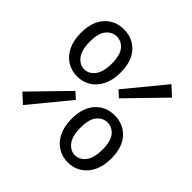

<svg xmlns="http://www.w3.org/2000/svg" viewBox="-174 -793 949 949"><g transform="rotate(45 300.0 -319.0)"><path d="M166 -321Q126 -321 94.5 -341Q63 -361 45 -398Q27 -435 27 -487Q27 -565 66 -607.5Q105 -650 166 -650Q227 -650 266 -607.5Q305 -565 305 -487Q305 -435 287 -398Q269 -361 237.5 -341Q206 -321 166 -321ZM166 -371Q198 -371 220.5 -400Q243 -429 243 -487Q243 -547 220.5 -573.5Q198 -600 166 -600Q134 -600 111.5 -573.5Q89 -547 89 -487Q89 -429 111.5 -400Q134 -371 166 -371ZM77 -32 28 -77 211 -265 244 -235ZM389 -391 356 -421 523 -624 572 -579ZM434 12Q394 12 362.5 -8Q331 -28 313 -65Q295 -102 295 -154Q295 -232 334 -274.5Q373 -317 434 -317Q495 -317 534 -274.5Q573 -232 573 -154Q573 -102 555 -65Q537 -28 505.5 -8Q474 12 434 12ZM434 -38Q466 -38 488.5 -67Q511 -96 511 -154Q511 -214 488.5 -240.5Q466 -267 434 -267Q402 -267 379.5 -240.5Q357 -214 357 -154Q357 -96 379.5 -67Q402 -38 434 -38Z"/></g></svg>

Font: Source Code Variable
Style: Regular
Weight: 400
Monospace: yes
Designer: Paul D. Hunt, Teo Tuominen
Foundry: Adobe Systems Incorporated
Version: Version 1.010;hotconv 1.0.106;makeotfexe 2.5.65593